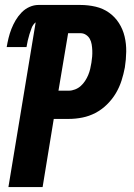

<svg xmlns="http://www.w3.org/2000/svg" viewBox="-20 -755 540 775"><path d="M14 0 124 -665Q113 -656 108 -643Q103 -630 99 -617Q95 -604 92 -591Q89 -578 87 -565H7Q10 -583 14.5 -601.5Q19 -620 26 -638Q33 -656 43 -673Q53 -690 67 -704.5Q81 -719 99 -727Q117 -735 135 -735H304Q336 -735 366 -728Q396 -721 420 -704Q444 -687 460 -662Q476 -637 483 -607.5Q490 -578 489.5 -546.5Q489 -515 484 -483Q479 -456 470.5 -429.5Q462 -403 447.5 -378.5Q433 -354 411.5 -333Q390 -312 365 -299Q340 -286 312.5 -280.5Q285 -275 258 -275H197L152 0ZM216 -389H258Q270 -389 283 -394Q296 -399 306 -408Q316 -417 323.5 -428.5Q331 -440 336 -452Q341 -464 344 -476.5Q347 -489 349 -502Q351 -514 352 -526.5Q353 -539 352.5 -551.5Q352 -564 350 -576Q348 -588 342.5 -598Q337 -608 327 -614.5Q317 -621 305 -621H255Z"/></svg>

Font: Iosevka Curly Heavy
Style: Italic
Weight: 900
Italic angle: -9°
Monospace: yes
Designer: Belleve Invis
Foundry: Belleve Invis
Version: Version 22.1.2; ttfautohint (v1.8.4)